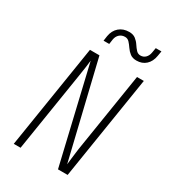

<svg xmlns="http://www.w3.org/2000/svg" viewBox="-223 -1059 1047 1173"><g transform="rotate(30 300.0 -472.5)"><path d="M66 0 182 -730H249L411 -55Q413 -75 416 -99Q419 -123 421.5 -143Q424 -163 425 -170L514 -730H562L446 0H378L219 -675Q218 -661 213.5 -629.5Q209 -598 203 -560L114 0ZM460 -815Q432 -815 414.5 -828.5Q397 -842 384.5 -860.5Q372 -879 359.5 -892.5Q347 -906 329 -906Q306 -906 290.5 -892Q275 -878 271 -855L266 -820H226L231 -855Q238 -897 266 -921Q294 -945 336 -945Q364 -945 381.5 -931.5Q399 -918 411 -899.5Q423 -881 435.5 -867.5Q448 -854 466 -854Q487 -854 501 -868Q515 -882 519 -905L525 -940H565L559 -905Q552 -863 526 -839Q500 -815 460 -815Z"/></g></svg>

Font: JetBrains Mono NL Thin
Style: Italic
Weight: 100
Italic angle: -9°
Monospace: yes
Designer: Philipp Nurullin, Konstantin Bulenkov
Foundry: JetBrains
Version: Version 2.305; ttfautohint (v1.8.4.7-5d5b)